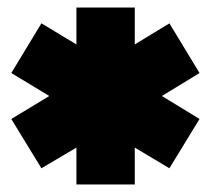

<svg xmlns="http://www.w3.org/2000/svg" viewBox="-20 -720 560 510"><path d="M338 -230H183V-328L90 -273L10 -404L111 -465L10 -526L90 -658L183 -602V-700H338V-602L430 -658L510 -526L410 -465L510 -404L430 -273L338 -328Z"/></svg>

Font: Tektur SemiCondensed Black
Style: Regular
Weight: 900
Width: 4
Designer: Adam Jagosz
Foundry: Adam Jagosz
Version: Version 1.005;gftools[0.9.30]